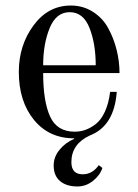

<svg xmlns="http://www.w3.org/2000/svg" viewBox="-20 -488 500 694"><path d="M136 -252H326Q326 -330 303.5 -387Q281 -444 232 -444Q183 -444 159.5 -386.5Q136 -329 136 -252ZM248 12Q157 12 102.5 -55Q48 -122 48 -228Q48 -324 101 -396Q154 -468 236 -468Q280 -468 315.5 -445.5Q351 -423 371 -386.5Q391 -350 401.5 -308Q412 -266 412 -224H136Q136 -122 161 -67Q186 -12 250 -12Q270 -12 288.5 -18.5Q307 -25 326 -39.5Q345 -54 359 -84Q373 -114 378 -156H402Q393 -32 304 2Q238 33 238 98Q238 142 279 142Q314 142 337 109L350 119Q342 145 316.5 165.5Q291 186 260 186Q220 186 197 166.5Q174 147 174 110Q174 79 195.5 53Q217 27 248 14Z"/></svg>

Font: Old Standard TT
Style: Regular
Weight: 400
Designer: Alexey Kryukov <alexios@thessalonica.org.ru>
Version: Version 1.0